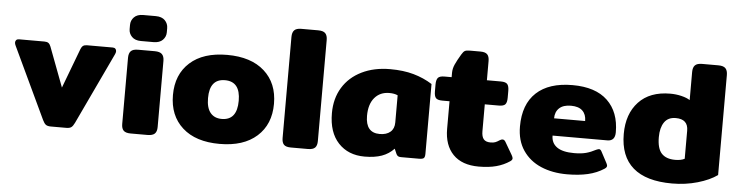

<svg xmlns="http://www.w3.org/2000/svg" viewBox="-44 -880 4218 1096"><g transform="rotate(5 2065.0 -332.5)"><path d="M221 -33 28 -442Q23 -452 23 -460Q23 -469 28.5 -474.5Q34 -480 44 -480H190Q205 -480 213 -474Q221 -468 226 -455L312 -227L398 -455Q403 -468 411 -474Q419 -480 434 -480H581Q591 -480 596.5 -474.5Q602 -469 602 -460Q602 -452 597 -442L404 -33Q395 -14 385.5 -7Q376 0 357 0H268Q249 0 239.5 -7Q230 -14 221 -33Z M668 -593V-617Q668 -643 686 -661.5Q704 -680 738 -680H810Q845 -680 863 -661.5Q881 -643 881 -617V-593Q881 -568 863 -549.5Q845 -531 810 -531H738Q704 -531 686 -549.5Q668 -568 668 -593ZM673 -50V-429Q673 -455 685 -467.5Q697 -480 726 -480H822Q851 -480 863.5 -467.5Q876 -455 876 -429V-50Q876 -24 863.5 -12Q851 0 822 0H726Q697 0 685 -12Q673 -24 673 -50Z M947 -240Q947 -358 1023 -426.5Q1099 -495 1236 -495Q1373 -495 1449.5 -426.5Q1526 -358 1526 -240Q1526 -122 1449.5 -53.5Q1373 15 1236 15Q1099 15 1023 -53.5Q947 -122 947 -240ZM1324 -240Q1324 -350 1236 -350Q1148 -350 1148 -240Q1148 -184 1171 -156Q1194 -128 1236 -128Q1324 -128 1324 -240Z M1592 -50V-629Q1592 -655 1604 -667.5Q1616 -680 1644 -680H1741Q1770 -680 1782 -667.5Q1794 -655 1794 -629V-50Q1794 -24 1782 -12Q1770 0 1741 0H1644Q1615 0 1603.5 -12Q1592 -24 1592 -50Z M1860 -216Q1860 -300 1898.5 -363Q1937 -426 2007.5 -460.5Q2078 -495 2170 -495Q2246 -495 2304.5 -478.5Q2363 -462 2412 -431V-31Q2412 -12 2405 -6Q2398 0 2377 0H2275Q2264 0 2258 -3.5Q2252 -7 2248 -15L2235 -45Q2206 -14 2165.5 0.5Q2125 15 2067 15Q1973 15 1916.5 -45.5Q1860 -106 1860 -216ZM2225 -194V-350Q2206 -359 2177 -359Q2124 -359 2092.5 -322Q2061 -285 2061 -218Q2061 -121 2142 -121Q2181 -121 2203 -140Q2225 -159 2225 -194Z M2523 -184V-342H2482Q2454 -342 2444.5 -353Q2435 -364 2435 -391V-430Q2435 -457 2444.5 -468.5Q2454 -480 2482 -480H2523V-505Q2523 -529 2534 -553.5Q2545 -578 2566 -613Q2576 -630 2584.5 -635Q2593 -640 2615 -640H2674Q2702 -640 2713.5 -628Q2725 -616 2725 -590V-480H2805Q2833 -480 2842.5 -468.5Q2852 -457 2852 -430V-391Q2852 -364 2842.5 -353Q2833 -342 2805 -342H2725V-188Q2725 -157 2737 -142.5Q2749 -128 2776 -128Q2793 -128 2803.5 -132Q2814 -136 2829 -146Q2837 -151 2844 -151Q2854 -151 2861 -139L2903 -67Q2910 -55 2910 -48Q2910 -39 2898 -31Q2864 -8 2821.5 3.5Q2779 15 2721 15Q2625 15 2574 -37.5Q2523 -90 2523 -184Z M2936 -234Q2936 -361 3008 -428Q3080 -495 3215 -495Q3347 -495 3415.5 -429.5Q3484 -364 3484 -248Q3484 -198 3440 -198H3126Q3126 -155 3158.5 -132Q3191 -109 3257 -109Q3298 -109 3325.5 -116.5Q3353 -124 3381 -139Q3393 -144 3397 -144Q3406 -144 3412 -132L3446 -68Q3451 -58 3451 -53Q3451 -44 3439 -36Q3398 -9 3346 3Q3294 15 3227 15Q3143 15 3077.5 -13Q3012 -41 2974 -97Q2936 -153 2936 -234ZM3304 -297Q3304 -335 3282 -356Q3260 -377 3216 -377Q3172 -377 3149 -355.5Q3126 -334 3126 -297Z M3530 -243Q3530 -358 3594 -426.5Q3658 -495 3775 -495Q3808 -495 3839 -487.5Q3870 -480 3888 -468V-629Q3888 -655 3900 -667.5Q3912 -680 3941 -680H4034Q4063 -680 4075 -667.5Q4087 -655 4087 -629V-56Q4044 -25 3975 -5Q3906 15 3829 15Q3680 15 3605 -50Q3530 -115 3530 -243ZM3889 -132V-293Q3889 -359 3818 -359Q3774 -359 3752.5 -327.5Q3731 -296 3731 -242Q3731 -177 3757 -149Q3783 -121 3835 -121Q3869 -121 3889 -132Z"/></g></svg>

Font: Mitr SemiBold
Style: Regular
Weight: 600
Designer: Thanarat Vachiruckul
Foundry: Cadson Demak
Version: Version 1.002